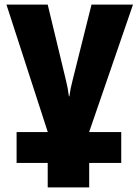

<svg xmlns="http://www.w3.org/2000/svg" viewBox="-20 -573 603 833"><path d="M52 134V0H187V-1L8 -553H187L266 -225Q275 -189 279 -155H281Q283 -171 286.5 -188.5Q290 -206 295 -225L377 -553H557L367 -1V0H506V134H367V240H187V134Z"/></svg>

Font: Noto Sans Mono SemiCondensed Black
Style: Regular
Weight: 900
Width: 4
Designer: Monotype Design Team
Foundry: Monotype Imaging Inc.
Version: Version 2.014; ttfautohint (v1.8.4.7-5d5b)